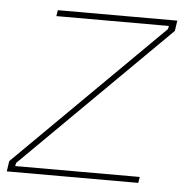

<svg xmlns="http://www.w3.org/2000/svg" viewBox="-45 -563 592 605"><g transform="rotate(5 250.5 -260.0)"><path d="M-2 0H414L417 -19H23L25 -29L487 -487L492 -520H114L111 -501H467L465 -491L3 -33Z"/></g></svg>

Font: Fixel Display Thin
Style: Italic
Weight: 100
Italic angle: -10°
Designer: AlfaBravo + MacPaw
Foundry: Kyrylo Tkachov, Marchela Mozhyna, Serhii Makarenko, Maria Weinstein, Zakhar Kryvoshyya
Version: Version 1.210;Glyphs 3.2 (3217)